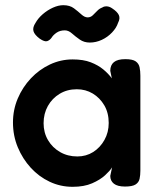

<svg xmlns="http://www.w3.org/2000/svg" viewBox="-20 -711 609 740"><path d="M462 8Q433 8 419 -3Q405 -14 405 -33L412 -66Q404 -53 385 -35.5Q366 -18 335 -4.5Q304 9 260 9Q213 9 171.5 -10.5Q130 -30 98.5 -64.5Q67 -99 48.5 -143.5Q30 -188 30 -239Q30 -288 48.5 -331.5Q67 -375 99 -409Q131 -443 172.5 -462.5Q214 -482 260 -482Q301 -482 329.5 -471Q358 -460 378 -443.5Q398 -427 411 -409L405 -438Q405 -460 419 -471.5Q433 -483 463 -483Q491 -483 503 -474.5Q515 -466 518 -451.5Q521 -437 521 -419V-53Q521 -36 518 -22Q515 -8 502.5 0Q490 8 462 8ZM278 -108Q312 -108 339 -125Q366 -142 382.5 -171.5Q399 -201 399 -237Q399 -276 382 -305Q365 -334 337.5 -350.5Q310 -367 276 -367Q239 -367 210 -349.5Q181 -332 164.5 -302.5Q148 -273 148 -236Q148 -200 165 -171Q182 -142 211.5 -125Q241 -108 278 -108ZM224 -691Q249 -691 265 -679Q281 -667 293.5 -655.5Q306 -644 318 -644Q329 -644 337.5 -652Q346 -660 354.5 -669Q363 -678 374 -682Q381 -687 391.5 -686.5Q402 -686 412 -679Q432 -666 438 -653Q444 -640 435 -623Q429 -604 412 -586Q395 -568 372.5 -557.5Q350 -547 326 -547Q304 -547 287.5 -558.5Q271 -570 257.5 -582Q244 -594 230 -594Q211 -594 198 -585Q185 -576 179 -566Q172 -556 162 -552.5Q152 -549 133 -562Q113 -577 109 -591Q105 -605 117 -623Q127 -641 145 -656.5Q163 -672 184 -681.5Q205 -691 224 -691Z"/></svg>

Font: Fredoka Medium
Style: Regular
Weight: 500
Designer: Ben Nathan
Foundry: Milena B. Brandão, Ben Nathan
Version: Version 2.001